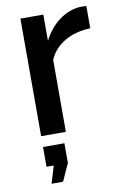

<svg xmlns="http://www.w3.org/2000/svg" viewBox="-85 -578 543 841"><g transform="rotate(-10 187.0 -157.5)"><path d="M360 -428V-527C353 -528 345 -528 332 -528C266 -524 204 -478 168 -406V-523H66V0H176V-320C204 -387 275 -426 360 -428ZM75 213H126L161 136V48H66V136H98Z"/></g></svg>

Font: FIGSv2-sans-serif SemiBold
Style: Regular
Weight: 600
Designer: Matt McInerney, Pablo Impallari, Rodrigo Fuenzalida,Mirko Velimirovic
Foundry: Matt McInerney, Pablo Impallari, Rodrigo Fuenzalida
Version: Version 4.021;hotconv 1.0.109;makeotfexe 2.5.65596